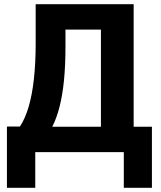

<svg xmlns="http://www.w3.org/2000/svg" viewBox="-20 -725 767 915"><path d="M13 170V-122H75Q100 -160 116.5 -216Q133 -272 141.5 -348Q150 -424 150 -519V-705H617V-121H704V170H570V0H148V170ZM229 -121H461V-584H292V-504Q292 -414 285 -343Q278 -272 264 -217Q250 -162 229 -121Z"/></svg>

Font: Nunito Sans 12pt ExtraLight
Style: Weight 830 Width 84 Optical size 12.0 YTLC 445
Weight: 830
Width: 4
Designer: Vernon Adams
Foundry: Vernon Adams
Version: Version 3.101;gftools[0.9.27]